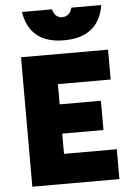

<svg xmlns="http://www.w3.org/2000/svg" viewBox="-60 -949 675 993"><g transform="rotate(-5 277.5 -452.5)"><path d="M67 0ZM245 -517V-412H459V-260H245V-155H519V0H67V-672H519V-517ZM92 -905H248Q260 -860 298 -860Q318 -860 331 -872.5Q344 -885 349 -905H504Q477 -740 297 -740Q119 -740 92 -905Z"/></g></svg>

Font: Cairo Black
Style: Regular
Weight: 900
Designer: Mohamed Gaber, the designers of Titillium
Foundry: Kief Type Foundry
Version: Version 2.009; ttfautohint (v1.5.33-1714) -l 8 -r 50 -G 200 